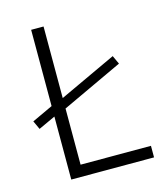

<svg xmlns="http://www.w3.org/2000/svg" viewBox="-106 -783 759 867"><g transform="rotate(-15 273.5 -350.0)"><path d="M120 0V-294.5L41 -258L22.5 -298L120 -343.5V-700H178V-365.5L445 -490L463.5 -450L178 -316.5V-54H507V0Z"/></g></svg>

Font: Geologica Thin
Style: Regular
Weight: 100
Designer: Sindre Bremnes, Frode Helland
Foundry: Monokrom Skriftforlag AS
Version: Version 1.010; ttfautohint (v1.8.4.7-5d5b);gftools[0.9.28]